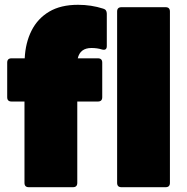

<svg xmlns="http://www.w3.org/2000/svg" viewBox="-20 -780 778 800"><path d="M100 0Q82 0 82 -18V-357H28Q10 -357 10 -375V-519Q10 -537 28 -537H83Q86 -602 111.5 -652.5Q137 -703 185 -731.5Q233 -760 305 -760Q333 -760 359 -756Q385 -752 410 -744Q425 -740 425 -723V-588Q425 -568 404 -574Q385 -580 361 -580Q314 -580 304 -537H388Q406 -537 406 -519V-375Q406 -357 388 -357H302V-18Q302 0 284 0ZM486 0Q468 0 468 -18V-732Q468 -750 486 -750H670Q688 -750 688 -732V-18Q688 0 670 0Z"/></svg>

Font: LINE Seed Sans App Heavy
Style: Regular
Weight: 900
Designer: LINE VX Design & Dalton Maag Ltd & Sandoll Inc
Foundry: Dalton Maag Ltd
Version: Version 1.003